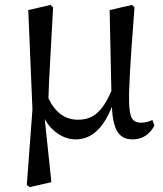

<svg xmlns="http://www.w3.org/2000/svg" viewBox="-20 -553 665 781"><path d="M101 208 89 200 112 -108 95 -512 186 -533 196 -523Q192 -442 185 -323Q178 -201 177 -153Q219 -66 297 -66Q342 -66 371 -90Q405 -117 433 -183L426 -512L517 -533L527 -523Q526 -513 525 -494Q503 -213 505 -139Q506 -90 516.5 -72Q527 -54 554 -54Q578 -54 600 -65L608 -42Q578 14 519 14Q476 14 456 -20Q438 -52 435 -119Q383 14 288 14Q252 14 219 -7Q183 -30 162 -69L189 188Z"/></svg>

Font: GenRyuMin TW M
Style: Regular
Weight: 500
Version: Version 1.501;PS 1;hotconv 16.6.51;makeotf.lib2.5.65220